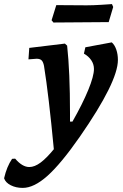

<svg xmlns="http://www.w3.org/2000/svg" viewBox="-126 -680 602 938"><path d="M420 -473Q434 -461 442 -438Q450 -415 450 -387Q450 -280 264 -12Q172 120 106 179Q40 238 -15 238Q-48 238 -73.5 225Q-99 212 -106 191Q-93 134 -67 96L-52 95Q-17 136 17 136Q43 136 72 114.5Q101 93 137 49Q112 -215 89 -358Q85 -378 77 -385.5Q69 -393 53 -393Q52 -393 13 -390L17 -446L191 -467L202 -457Q216 -329 216 -127V-86H228Q277 -172 305 -240Q333 -308 333 -343Q333 -366 320 -385.5Q307 -405 284 -418L291 -449ZM405 -572 269 -571 135 -570 126 -581 149 -655 297 -654Q328 -654 368.5 -656.5Q409 -659 421 -660L427 -646Z"/></svg>

Font: Alegreya
Style: Bold Italic
Weight: 700
Italic angle: -7°
Designer: Juan Pablo del Peral
Foundry: Huerta Tipografica
Version: Version 2.007; ttfautohint (v1.6)